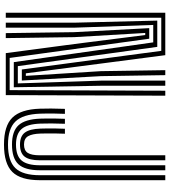

<svg xmlns="http://www.w3.org/2000/svg" viewBox="37 -877 849 963"><g transform="rotate(90 461.5 -395.5)"><path d="M43.9 0V-800H256.7L299 -475.7L347.8 -100.6H360.5L336.9 -477L331.9 -800H356.9L361.9 -477L383.9 -80.5H328.5L235 -779.9H68.8V0ZM93.8 0V-343.1L83.3 -759.8H215.1L311.7 -60.4H398.3L384.4 -477L384.2 -800H410L410.1 -477L417.7 -40.2H291.6L192.5 -739.6H105.1L118.8 -343.1V0ZM146.1 0 141.3 -343.1 121.1 -719.5H174.2L270.6 -19.5H432.1L435 -800H459.9L457.1 0H246.5L200.8 -343.9L155.7 -699.4H145.3L166.3 -343.1L171.1 0ZM705.1 9Q611.2 9 569.8 -33.2Q528.4 -75.4 525.2 -171Q524.3 -198.4 524.4 -227Q524.5 -255.7 526 -296.6H551Q550 -267.7 549.6 -246.3Q549.2 -224.8 549.4 -207.1Q549.6 -189.4 550.1 -171.8Q553.3 -85.5 589.6 -48.3Q625.9 -11.1 705.1 -11.1Q787.6 -11.1 823.2 -48.2Q858.8 -85.4 858.8 -171V-800H883.8V-171Q883.8 -74.7 842.3 -32.8Q800.9 9 705.1 9ZM705.1 -31.1Q638 -31.1 607.9 -64.2Q577.9 -97.4 575.1 -172.7Q574.5 -190 574.4 -207.5Q574.2 -224.9 574.5 -246.2Q574.9 -267.6 575.9 -296.6H600.8Q599.3 -257.2 599.2 -228.5Q599.1 -199.8 600 -173.3Q602.4 -107.6 626.9 -79.4Q651.3 -51.2 705 -51.2Q761.7 -51.2 785.3 -79.6Q808.9 -107.9 808.9 -170.8V-800H833.9V-171Q833.9 -96.1 804 -63.6Q774.1 -31.1 705.1 -31.1ZM705 -71.3Q663.4 -71.3 645.1 -95.5Q626.8 -119.8 625 -174.1Q624.4 -192.6 624.2 -210.6Q624 -228.5 624.4 -249.3Q624.8 -270 625.8 -296.6H650.7Q649.5 -265.8 649.3 -244.9Q649 -224.1 649.3 -207.8Q649.5 -191.6 649.9 -174.1Q651.2 -132.8 663 -112.1Q674.7 -91.4 705 -91.4Q734.9 -91.4 746.9 -110.4Q758.9 -129.4 758.9 -170.8V-800H783.9V-170.8Q783.9 -118.7 766 -95Q748.1 -71.3 705 -71.3Z"/></g></svg>

Font: Big Shoulders Inline Thin
Style: Regular
Weight: 100
Designer: Patric King
Foundry: XO Type Co
Version: Version 2.002